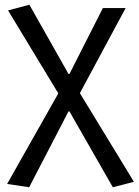

<svg xmlns="http://www.w3.org/2000/svg" viewBox="-20 -577 585 810"><path d="M10 199 226 -183 14 -533 104 -557 269 -265H273L414 -543H510L317 -184L545 190L456 213L273 -107H269L103 213Z"/></svg>

Font: KaiGen Gothic CN Regular
Style: Regular
Weight: 400
Designer: Ryoko NISHIZUKA  (kana & ideographs); Paul D. Hunt (Latin, Greek & Cyrillic); Wenlong ZHANG  (bopomofo); Sandoll Communi
Foundry: Adobe Systems Incorporated
Version: Version 1.002.20150501